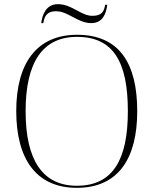

<svg xmlns="http://www.w3.org/2000/svg" viewBox="-20 -892 738 922"><path d="M418 -781C473 -781 490 -826 495 -869H485C480 -841 472 -816 424 -816C368 -816 326 -872 258 -872C201 -872 183 -821 178 -781H188C193 -808 200 -838 250 -838C307 -838 354 -781 418 -781ZM349 10C551 10 639 -135 639 -358C639 -588 553 -725 350 -725C157 -725 58 -589 58 -359C58 -128 154 10 349 10ZM349 0C184 0 103 -124 103 -358C103 -592 184 -715 350 -715C526 -715 594 -592 594 -358C594 -125 522 0 349 0Z"/></svg>

Font: Noto Serif Display ExtraLight
Style: Regular
Weight: 200
Designer: Monotype Design Team
Foundry: Monotype Imaging Inc.
Version: Version 2.009